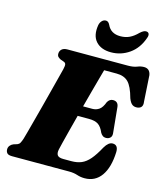

<svg xmlns="http://www.w3.org/2000/svg" viewBox="-134 -1028 989 1144"><g transform="rotate(15 360.5 -456.0)"><path d="M397 0H45.5Q22 0 14 -9.2Q6 -18.5 6 -32.5Q6 -45.5 14 -55.5Q22 -65.5 34.5 -70.5L57 -77.5Q67.5 -81.5 72.8 -90.5Q78 -99.5 84.5 -118.5Q87.5 -127.5 96.2 -160.2Q105 -193 117.5 -239.8Q130 -286.5 143.8 -339Q157.5 -391.5 170.2 -440.8Q183 -490 192.5 -527.2Q202 -564.5 206 -580Q211.5 -603 209 -611.8Q206.5 -620.5 196.5 -624L175.5 -631.5Q167.5 -635.5 160.2 -642Q153 -648.5 153 -661.5Q153 -678.5 164.8 -689.2Q176.5 -700 199.5 -700H571Q605.5 -700 626.8 -708.5Q648 -717 667.5 -717Q704 -717 710.5 -678L720.5 -517Q726.5 -478.5 692 -473.5Q673.5 -471 660.2 -479.8Q647 -488.5 636.5 -515.5Q617.5 -585.5 591.5 -611.2Q565.5 -637 519.5 -637H442.5Q438.5 -623 428.5 -586.8Q418.5 -550.5 405 -500.8Q391.5 -451 377 -396.5H434Q457 -396.5 475.5 -409.2Q494 -422 507 -457.5Q519.5 -479 540.5 -479Q571.5 -479 575.5 -447L590.5 -294Q594 -271.5 584 -261Q574 -250.5 557 -250Q544.5 -250 536 -256.5Q527.5 -263 522 -273Q508 -306.5 487.8 -320Q467.5 -333.5 430 -333.5H360.5Q347 -282 335 -235.8Q323 -189.5 314.8 -156.5Q306.5 -123.5 304 -111.5Q299 -87 307.8 -75Q316.5 -63 345 -63H393.5Q429.5 -63 456 -74.2Q482.5 -85.5 506.5 -113.2Q530.5 -141 557.5 -191Q579.5 -228.5 605 -228.5Q639.5 -228.5 638.5 -184.5Q635 -89.5 598 -37.2Q561 15 495.5 15Q471 15 448.8 7.5Q426.5 0 397 0ZM482 -857.5Q514 -857.5 539 -869.5Q564 -881.5 588 -906Q609 -925.5 623.5 -925.5Q638 -925.5 642.2 -915Q646.5 -904.5 639.5 -887.5Q616.5 -821.5 565.8 -786Q515 -750.5 453.5 -750.5Q392 -750.5 360 -786Q328 -821.5 339 -887.5Q342.5 -904.5 352.8 -915Q363 -925.5 377 -925.5Q392 -925.5 401.5 -906Q423.5 -857.5 482 -857.5Z"/></g></svg>

Font: Fraunces 9pt S000 Black
Style: Italic
Weight: 900
Italic angle: -16°
Version: Version 1.000; ttfautohint (v1.8.3)